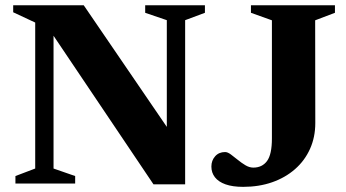

<svg xmlns="http://www.w3.org/2000/svg" viewBox="-20 -696 1311 728"><path d="M113.5 -57V-610.5L30 -649.5V-676H297.5L651 -158.5L612.5 -128V-619.5L530.5 -647.5V-676H757V-647.5L682 -619.5V3H562L154 -603.5L183 -620.5V-57L265 -28.5V0H38.5V-28.5ZM1175.5 -229.5Q1175.5 -176 1155.5 -131.5Q1135.5 -87 1098.8 -54.8Q1062 -22.5 1012 -5Q962 12.5 902 12.5Q862 12.5 835.2 3Q808.5 -6.5 795 -23.8Q781.5 -41 781.5 -64.5Q781.5 -87.5 795.8 -103.5Q810 -119.5 833.5 -119.5Q843 -119.5 855.2 -110.5Q867.5 -101.5 881.5 -90Q895.5 -78.5 910.5 -69.5Q925.5 -60.5 940.5 -60.5Q974 -60.5 992.5 -85.5Q1011 -110.5 1011 -171V-619L931.5 -647.5V-676H1250V-647.5L1175 -619Z"/></svg>

Font: Newsreader 16pt 16pt
Style: Bold
Weight: 700
Version: Version 1.003